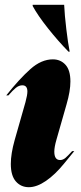

<svg xmlns="http://www.w3.org/2000/svg" viewBox="-20 -767 335 799"><path d="M200 -520Q232 -520 252.5 -497.5Q273 -475 273 -428Q273 -388 257 -333L215 -186Q206 -155 206 -136Q206 -101 230 -101Q242 -101 252.5 -110Q263 -119 280 -138H289Q283 -131 246 -85.5Q209 -40 171 -14Q133 12 100 12Q67 12 46 -12Q25 -36 25 -85Q25 -127 41 -184L86 -342Q94 -372 94 -386Q94 -412 73 -412Q59 -412 46 -401.5Q33 -391 15 -370H6Q61 -439 106.5 -479.5Q152 -520 200 -520ZM116 -742V-747H247Q249 -704 256 -645.5Q263 -587 270 -552H265Q221 -597 179 -650Q137 -703 116 -742Z"/></svg>

Font: Nyght Serif Dark Italic
Style: Regular
Weight: 800
Italic angle: -16°
Designer: Maksym Kobuzan
Version: Version 0.400